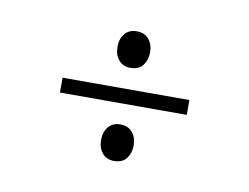

<svg xmlns="http://www.w3.org/2000/svg" viewBox="-40 -390 430 331"><g transform="rotate(10 175.0 -224.5)"><path d="M64 -211V-237H286V-211ZM176 -274Q163 -274 155.5 -283Q148 -292 148 -306Q148 -320 155.5 -329Q163 -338 176 -338Q190 -338 197.5 -329Q205 -320 205 -306Q205 -293 198 -283.5Q191 -274 176 -274ZM176 -111Q163 -111 155.5 -120Q148 -129 148 -143Q148 -157 155.5 -166Q163 -175 176 -175Q190 -175 197.5 -166Q205 -157 205 -143Q205 -130 198 -120.5Q191 -111 176 -111Z"/></g></svg>

Font: Darker Grotesque Light
Style: Regular
Weight: 300
Designer: Gabriel Lam
Foundry: TypeRant
Version: Version 1.000;gftools[0.9.28]